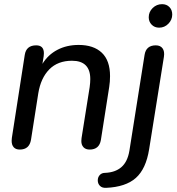

<svg xmlns="http://www.w3.org/2000/svg" viewBox="-20 -712 850 923"><path d="M36 -35Q36 -44 37 -49L99 -448Q106 -494 154 -494Q191 -494 191 -456Q191 -447 190 -442L184 -405Q211 -449 256 -472.5Q301 -496 358 -496Q430 -496 469.5 -458.5Q509 -421 509 -346Q509 -319 505 -294L465 -39Q457 7 411 7Q392 7 381.5 -4Q371 -15 371 -34Q371 -43 372 -48L411 -293Q414 -314 414 -332Q414 -420 326 -420Q258 -420 217 -378.5Q176 -337 164 -263L129 -40Q121 7 75 7Q56 7 46 -4Q36 -15 36 -35ZM450 155Q450 140 459.5 129.5Q469 119 485 119Q534 117 563.5 91.5Q593 66 602 13L675 -448Q682 -494 729 -494Q751 -494 761.5 -479.5Q772 -465 768 -439L697 5Q682 100 633 143.5Q584 187 490 191Q471 192 460.5 181.5Q450 171 450 155ZM695 -629Q695 -655 714 -673.5Q733 -692 759 -692Q781 -692 794.5 -678Q808 -664 808 -642Q808 -617 789.5 -598Q771 -579 745 -579Q723 -579 709 -593.5Q695 -608 695 -629Z"/></svg>

Font: SN Pro
Style: Italic
Weight: 400
Italic angle: -9°
Designer: Tobias Whetton
Foundry: Supernotes
Version: Version 1.003